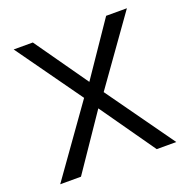

<svg xmlns="http://www.w3.org/2000/svg" viewBox="-119 -772 870 886"><g transform="rotate(-20 316.0 -329.0)"><path d="M269 -337 40 -658H134L317 -398L494 -658H596L363 -331L599 0H503L314 -269L131 0H29Z"/></g></svg>

Font: Ysabeau SC Medium
Style: Regular
Weight: 500
Designer: Christian Thalmann (Catharsis Fonts)
Version: Version 0.003